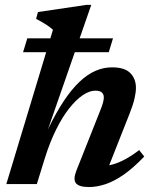

<svg xmlns="http://www.w3.org/2000/svg" viewBox="-20 -742 618 774"><path d="M161.5 -106.5 128.5 0H5.5L193.5 -622Q187 -628 179.5 -633.5Q172 -639 163.5 -644.5Q155 -650 145.5 -655.2Q136 -660.5 125.5 -666L133 -693.5L329.5 -722.5H348L173 -219.5L175 -224Q206.5 -289 237.8 -335.8Q269 -382.5 300.5 -412.2Q332 -442 364.5 -456.2Q397 -470.5 431.5 -470.5Q483 -470.5 505.5 -447.2Q528 -424 528 -388Q528 -369.5 522.2 -344.5Q516.5 -319.5 503 -285.5L405.5 -38.5L387.5 -73.5Q410.5 -72.5 434.2 -79Q458 -85.5 484.5 -99.8Q511 -114 541 -137L561.5 -111Q517.5 -65 478.8 -38Q440 -11 405.2 0.5Q370.5 12 338.5 12Q299 12 286.5 -3Q274 -18 287.5 -53L382.5 -292.5Q391.5 -314.5 395 -327.2Q398.5 -340 398.5 -349.5Q398.5 -362 390.5 -369.2Q382.5 -376.5 364.5 -376.5Q340.5 -376.5 313.5 -358.2Q286.5 -340 259 -305.2Q231.5 -270.5 206.5 -220.2Q181.5 -170 161.5 -106.5ZM73 -531.5 90 -587.5H435.5L418.5 -531.5Z"/></svg>

Font: Newsreader SemiBold
Style: Italic
Weight: 600
Italic angle: -17°
Designer: Hugues Gentile
Foundry: Production Type
Version: Version 1.003